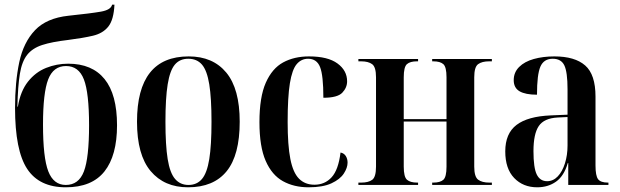

<svg xmlns="http://www.w3.org/2000/svg" viewBox="-20 -787 2640 817"><path d="M260 10Q147 10 95.5 -68.5Q44 -147 44 -328Q44 -438 62 -522.5Q80 -607 129 -658.5Q178 -710 271 -720Q367 -730 409.5 -737.5Q452 -745 457 -767H467Q464 -703 441 -674Q418 -645 375.5 -635Q333 -625 270 -617Q201 -609 159.5 -595.5Q118 -582 95.5 -553.5Q73 -525 64.5 -472.5Q56 -420 54 -333H56Q67 -399 99 -439.5Q131 -480 176 -498Q221 -516 270 -516Q372 -516 425 -450.5Q478 -385 478 -254Q478 -125 424.5 -57.5Q371 10 260 10ZM260 0Q315 0 337 -57.5Q359 -115 359 -254Q359 -392 337 -449Q315 -506 261 -506Q207 -506 185 -449Q163 -392 163 -257Q163 -116 185.5 -58Q208 0 260 0Z M780 10Q679 10 621 -59Q563 -128 563 -269Q563 -547 783 -547Q886 -547 943 -478Q1000 -409 1000 -269Q1000 -127 944.5 -58.5Q889 10 780 10ZM782 0Q818 0 839.5 -25.5Q861 -51 870.5 -110Q880 -169 880 -269Q880 -369 870.5 -428Q861 -487 839.5 -512Q818 -537 781 -537Q745 -537 724 -512Q703 -487 693.5 -428Q684 -369 684 -269Q684 -169 693.5 -110Q703 -51 725 -25.5Q747 0 782 0Z M1293 10Q1231 10 1184 -16Q1137 -42 1110.5 -102.5Q1084 -163 1084 -267Q1084 -374 1111 -435Q1138 -496 1185 -521.5Q1232 -547 1295 -547Q1375 -547 1416 -517Q1457 -487 1457 -441Q1457 -414 1436.5 -392.5Q1416 -371 1356 -371Q1356 -466 1342 -501.5Q1328 -537 1291 -537Q1262 -537 1242.5 -514Q1223 -491 1213.5 -432.5Q1204 -374 1204 -268Q1204 -169 1215.5 -110.5Q1227 -52 1252.5 -26.5Q1278 -1 1318 -1Q1362 -1 1391 -32.5Q1420 -64 1429 -138Q1444 -135 1451.5 -123Q1459 -111 1459 -95Q1459 -73 1443 -48.5Q1427 -24 1390.5 -7Q1354 10 1293 10Z M1505 0V-10H1517Q1548 -10 1564 -22Q1580 -34 1580 -78V-458Q1580 -502 1563.5 -514Q1547 -526 1517 -526H1505V-536H1759V-526H1754Q1725 -526 1711.5 -514Q1698 -502 1698 -458V-280H1880V-458Q1880 -502 1866.5 -514Q1853 -526 1824 -526H1819V-536H2073V-526H2061Q2031 -526 2014.5 -514Q1998 -502 1998 -458V-78Q1998 -35 2014.5 -22.5Q2031 -10 2062 -10H2073V0H1819V-10H1824Q1853 -10 1866.5 -22Q1880 -34 1880 -78V-270H1698V-78Q1698 -34 1712 -22Q1726 -10 1755 -10H1759V0Z M2266 10Q2206 10 2168 -29.5Q2130 -69 2130 -143Q2130 -219 2178 -255.5Q2226 -292 2324 -296L2395 -299V-407Q2395 -480 2381.5 -508.5Q2368 -537 2332 -537Q2294 -537 2279.5 -503.5Q2265 -470 2265 -384Q2216 -384 2191 -398.5Q2166 -413 2166 -446Q2166 -479 2189 -502Q2212 -525 2251.5 -536Q2291 -547 2339 -547Q2426 -547 2470 -508.5Q2514 -470 2514 -376V-83Q2514 -39 2525 -24.5Q2536 -10 2567 -10H2569V0H2398V-93H2396Q2380 -38 2346 -14Q2312 10 2266 10ZM2308 -16Q2334 -16 2353.5 -36.5Q2373 -57 2384 -92Q2395 -127 2395 -168V-289L2353 -287Q2295 -284 2272.5 -250.5Q2250 -217 2250 -144Q2250 -73 2264 -44.5Q2278 -16 2308 -16Z"/></svg>

Font: Noto Serif Display Condensed SemiBold
Style: Regular
Weight: 600
Width: 3
Designer: Monotype Design Team
Foundry: Monotype Imaging Inc.
Version: Version 2.009